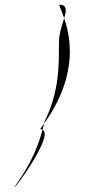

<svg xmlns="http://www.w3.org/2000/svg" viewBox="-20 -710 469 817"><path d="M42 87C40 97 211 -134 161 -158C124 -15 44 77 42 87ZM152 -160C156 -160 158 -159 161 -158L168 -185C157 -169 150 -160 152 -160ZM233 -690C229 -690 241 -669 253 -633C263 -665 266 -690 233 -690ZM168 -185C197 -226 255 -313 272 -426C286 -514 269 -586 253 -633C246 -610 237 -583 233 -558C224 -498 250 -352 169 -192Z"/></svg>

Font: Ampere
Style: SuExtIta
Weight: 400
Version: Version 1